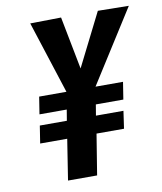

<svg xmlns="http://www.w3.org/2000/svg" viewBox="-80 -767 703 832"><g transform="rotate(-10 271.5 -351.0)"><path d="M80 -304 92 -380H212L109 -699L245 -701L290 -469L407 -702L543 -700L340 -380H461L449 -304H328L320 -256H441L430 -179H309L280 0H152L180 -179H61L73 -256H192L200 -304Z"/></g></svg>

Font: Georama SemiCondensed
Style: Bold Italic
Weight: 700
Width: 4
Italic angle: -9°
Designer: Jean-Baptiste Levee
Foundry: Production Type
Version: Version 1.000